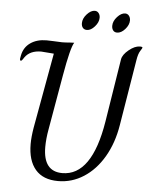

<svg xmlns="http://www.w3.org/2000/svg" viewBox="-59 -912 768 971"><g transform="rotate(5 325.5 -427.0)"><path d="M118 -165Q118 -200 126 -248L195 -630Q190 -630 170 -632Q134 -635 131 -635Q74 -635 48 -598Q46 -595 41 -587.5Q36 -580 32 -580Q27 -580 27 -589Q27 -591 30 -606Q38 -648 71 -671Q104 -694 153 -694L186 -693Q214 -691 231 -691Q249 -691 269 -693L293 -694Q275 -667 250 -523L202 -247Q193 -198 193 -156Q193 -32 290 -32Q440 -32 485 -311L536 -631Q540 -655 570 -679.5Q600 -704 626 -704Q639 -704 639 -699Q639 -697 629 -681.5Q619 -666 614 -634L559 -299Q544 -207 503 -137Q462 -67 402 -28.5Q342 10 272 10Q196 10 157 -35.5Q118 -81 118 -165ZM323 -796Q323 -820 343 -842Q363 -864 383 -864Q395 -864 402.5 -854.5Q410 -845 410 -831Q410 -808 390.5 -786Q371 -764 351 -764Q338 -764 330.5 -772.5Q323 -781 323 -796ZM477 -796Q477 -820 497 -842Q517 -864 537 -864Q549 -864 556.5 -854.5Q564 -845 564 -831Q564 -808 544.5 -786Q525 -764 504 -764Q491 -764 484 -773Q477 -782 477 -796Z"/></g></svg>

Font: Charm
Style: Regular
Weight: 400
Designer: Katatrad Aksorn Co.,Ltd.
Foundry: Cadson Demak Co.,Ltd.
Version: Version 1.001